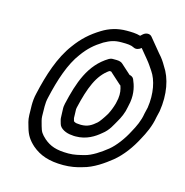

<svg xmlns="http://www.w3.org/2000/svg" viewBox="-92 -630 737 764"><g transform="rotate(15 277.0 -248.0)"><path d="M427.7 -263C433.8 -301.8 424.8 -332 414.6 -354.9C411.4 -362.3 402.5 -366.4 397 -366.9L357.2 -402.7C347.5 -411.3 337.5 -411 321.1 -411H315.1C310.1 -411 304.2 -409 300.6 -406.8C225.1 -361.3 199 -280.5 178.1 -189.8C178 -189.2 177.8 -188.4 177.8 -188L176 -177C175.7 -175 175.7 -172.5 175.8 -170.9C176.8 -159.9 175.9 -145.8 177.3 -129.9C178 -122.1 181 -115.5 182.8 -107.7C187.4 -88.9 214.7 -77 236.3 -76.1C243.5 -74.9 246.3 -75 252.9 -75C297 -75 329.5 -96.2 351.7 -115.2C377.6 -134.4 388.8 -161.2 397.7 -175.8C408.6 -193.9 419.5 -217.9 423.2 -241C424.2 -247.3 426.4 -255.2 427.7 -263ZM247 -126C241.2 -126 235.3 -128.2 230.9 -131.7C229.9 -135.6 229.1 -138.6 227.6 -144C227 -153.2 227.5 -165.5 226.5 -180L227.6 -187.1C247.3 -272.2 269.3 -329.4 315.2 -361C316.3 -361 319.5 -361.1 322.4 -361.3L369.1 -319.3C369.1 -319.3 370.6 -318 372.6 -316.8C377.7 -302.1 381 -286.3 377.8 -264C376.5 -258.4 374.6 -249.8 373.4 -242.6C368.3 -224.9 362.6 -210.5 354.7 -195.3C342.9 -175.6 329.5 -157 323.3 -151.7C304.3 -135.3 289.1 -125 260.8 -125C253 -125 252.9 -126 247 -126ZM415.8 -483 446.7 -445.5C460.6 -428.7 464.1 -422.1 476 -404.8C497.9 -373.1 509.3 -319.3 500.2 -259.9L494.3 -234.9C494.1 -234.3 494 -233.5 493.9 -233C489.3 -203.6 476.9 -177.4 462.6 -151.8C445.6 -118.4 419.1 -82.9 395.1 -63.4C368.4 -42 335 -19.3 305.9 -12.3C286.4 -7.6 266.6 -2 242.3 -2C191.4 -2 166.1 -12.1 141.4 -32.8C122.5 -50.1 117.9 -57.2 111.6 -79.9C107.4 -95.4 103.7 -106.4 103.4 -117.9C103.7 -147.9 100.2 -168.9 107 -196C124.5 -273.9 148.1 -344.6 183.6 -391.4C206.9 -423.7 229.5 -443.8 262.1 -464C287.3 -477.9 303.5 -484 332.7 -484C358.2 -484 372.4 -483.1 384.3 -476.6C394.5 -471.1 407.2 -475.3 415.8 -483ZM397.1 -528.3C379.4 -533.7 359.9 -534 340.6 -534C302.3 -534 269.5 -523.3 241 -505.6C202 -481.6 172.6 -455.5 144.4 -416.6C100.5 -358.3 75.5 -279 57.7 -200C48.5 -162.9 53.1 -133.6 52.7 -110.1C53.1 -87.6 59 -73.2 62.6 -60.1C70.6 -31.1 82.7 -13 104.7 6.8C137.3 34.6 176 48 234.4 48C262.7 48 288.5 43.2 311.3 36C354.2 25.4 394.4 -3.6 423.2 -26.6C457.4 -54.4 486.3 -94.7 506.7 -134.2C521 -160 537.4 -193.5 543.7 -232L549.6 -257.1C549.8 -257.5 549.9 -258.4 550 -259C561.3 -330.2 548.8 -393.8 519.8 -436.4C510.4 -452.8 502.9 -464.2 487.6 -480.9L441.8 -536.5C432.9 -547.4 416.4 -545.8 405.8 -536.2Z"/></g></svg>

Font: Tape
Style: Regular
Weight: 500
Foundry: Cannot Into Space Fonts
Version: Version 0.97